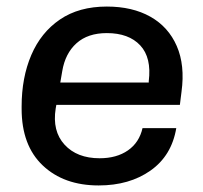

<svg xmlns="http://www.w3.org/2000/svg" viewBox="-20 -557 620 586"><path d="M281 9Q175 9 110.5 -52Q46 -113 46 -225V-232Q46 -320 75.5 -389Q105 -458 163 -497.5Q221 -537 306 -537Q384 -537 439 -506Q494 -475 519.5 -416.5Q545 -358 534 -277L529 -237H152Q151 -234 151 -231.5Q151 -229 150 -226Q139 -157 177 -115.5Q215 -74 284 -74Q336 -74 370.5 -98Q405 -122 415 -166H518Q504 -82 439.5 -36.5Q375 9 281 9ZM170 -340 164 -305H434V-309Q443 -381 408 -418.5Q373 -456 306 -456Q248 -456 213.5 -425Q179 -394 170 -340Z"/></svg>

Font: Hubot Sans Medium
Style: Italic
Weight: 500
Italic angle: -10°
Designer: Deni Anggara
Foundry: GitHub
Version: Version 1.001; ttfautohint (v1.8.4.7-5d5b);gftools[0.9.31]